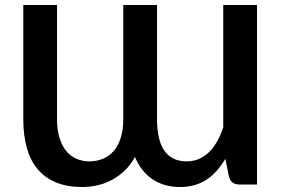

<svg xmlns="http://www.w3.org/2000/svg" viewBox="-20 -743 1132 771"><path d="M730.5 -95Q777.5 -95 815.2 -128.2Q853 -161.5 876.5 -232V-723H1012V-2H942Q907.5 -2 899.5 -33.5L885 -105Q869 -78.5 850.5 -57.5Q832 -36.5 810 -22Q788 -7.5 761.5 0.2Q735 8 703 8Q669 8 640.8 -0.5Q612.5 -9 590 -24.8Q567.5 -40.5 550.5 -62.8Q533.5 -85 522 -113Q504.5 -80.5 480.5 -57.8Q456.5 -35 428.8 -20.2Q401 -5.5 370.8 1.2Q340.5 8 311 8Q250 8 205.5 -10.2Q161 -28.5 131.5 -63.2Q102 -98 87.8 -148.8Q73.5 -199.5 73.5 -264.5V-723H209V-264.5Q209 -222.5 218.5 -190.8Q228 -159 245 -137.8Q262 -116.5 286 -105.8Q310 -95 338.5 -95Q369 -95 394.2 -105.8Q419.5 -116.5 437.5 -137.8Q455.5 -159 465.2 -190.8Q475 -222.5 475 -264.5V-723H610.5V-264.5Q610.5 -225.5 617.2 -194Q624 -162.5 638.2 -140.5Q652.5 -118.5 675.2 -106.8Q698 -95 730.5 -95Z"/></svg>

Font: Lato
Style: Bold
Weight: 700
Designer: Lukasz Dziedzic
Foundry: tyPoland Lukasz Dziedzic
Version: Version 2.007; 2014-02-27